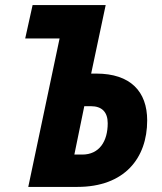

<svg xmlns="http://www.w3.org/2000/svg" viewBox="-20 -734 637 754"><path d="M91 0H284C469 0 558 -113 558 -261C558 -375 492 -445 358 -445H338L395 -714H108L79 -583H214ZM272 -127 311 -317H337C380 -317 403 -294 403 -250C403 -179 370 -127 303 -127Z"/></svg>

Font: Noto Sans Display SemiCondensed Extra
Style: Italic
Weight: 800
Width: 4
Italic angle: -12°
Designer: Monotype Design Team
Foundry: Monotype Imaging Inc.
Version: Version 1.900